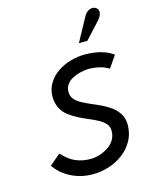

<svg xmlns="http://www.w3.org/2000/svg" viewBox="-110 -775 669 862"><g transform="rotate(-15 224.0 -344.0)"><path d="M415 -645Q424 -655 428 -665.5Q432 -676 430.5 -685Q429 -694 420 -700Q411 -706 400 -704.5Q389 -703 379.5 -695.5Q370 -688 365 -678L305 -568H344ZM410 -421 448 -476Q429 -490 406.5 -498Q384 -506 361 -509Q338 -512 317 -512Q284 -512 250.5 -502.5Q217 -493 189.5 -474.5Q162 -456 145 -428Q128 -400 128 -364Q129 -334 140.5 -312Q152 -290 171.5 -275Q191 -260 213.5 -248.5Q236 -237 259 -227.5Q282 -218 301.5 -207.5Q321 -197 333 -183.5Q345 -170 345 -150Q345 -126 333.5 -107.5Q322 -89 303 -77Q284 -65 263 -58.5Q242 -52 223 -52Q195 -52 171 -59Q147 -66 128 -79.5Q109 -93 92 -112L41 -69Q68 -29 114 -6Q160 17 214 17Q252 17 288.5 5.5Q325 -6 355 -28.5Q385 -51 403 -83Q421 -115 422 -156Q422 -185 410 -206Q398 -227 378.5 -242Q359 -257 335.5 -268.5Q312 -280 289 -289.5Q266 -299 246 -310Q226 -321 214.5 -334.5Q203 -348 203 -368Q203 -388 213.5 -402.5Q224 -417 241 -426Q258 -435 277 -439.5Q296 -444 314 -445Q332 -445 349.5 -442.5Q367 -440 382.5 -434.5Q398 -429 410 -421Z"/></g></svg>

Font: Advent Pro Medium
Style: Italic
Weight: 500
Italic angle: -12°
Version: Version 3.000